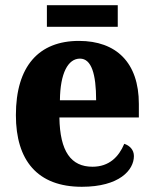

<svg xmlns="http://www.w3.org/2000/svg" viewBox="-20 -707 589 737"><path d="M160 -604H432V-687H160ZM294 10C438 10 494 -54 494 -108C494 -132 478 -148 457 -155C436 -105 399 -67 335 -67C253 -67 210 -125 208 -256H513V-308C513 -467 426 -550 283 -550C129 -550 41 -453 41 -265C41 -91 124 10 294 10ZM349 -322H210C211 -426 241 -482 287 -482C331 -482 349 -423 349 -322Z"/></svg>

Font: Noto Serif Georgian SemiCondensed ExtraBold
Style: Regular
Weight: 800
Width: 4
Designer: Monotype Design Team, Akaki Razmadze
Foundry: Google LLC
Version: Version 2.003